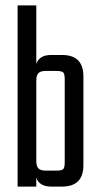

<svg xmlns="http://www.w3.org/2000/svg" viewBox="-20 -689 368 709"><path d="M169 -486H209Q288 -486 288 -407V-79Q288 0 209 0H169Q125 0 114 -33V0H45V-669H114V-453Q125 -486 169 -486ZM219 -90V-396Q219 -416 213.5 -421.5Q208 -427 188 -427H148Q130 -427 122 -419Q114 -411 114 -391V-95Q114 -75 122 -67Q130 -59 148 -59H188Q208 -59 213.5 -64.5Q219 -70 219 -90Z"/></svg>

Font: Teko Light
Style: Regular
Weight: 300
Designer: Manushi Parikh, Jonny Pinhorn
Foundry: Indian Type Foundry
Version: Version 1.105;PS 1.0;hotconv 1.0.78;makeotf.lib2.5.61930; tt